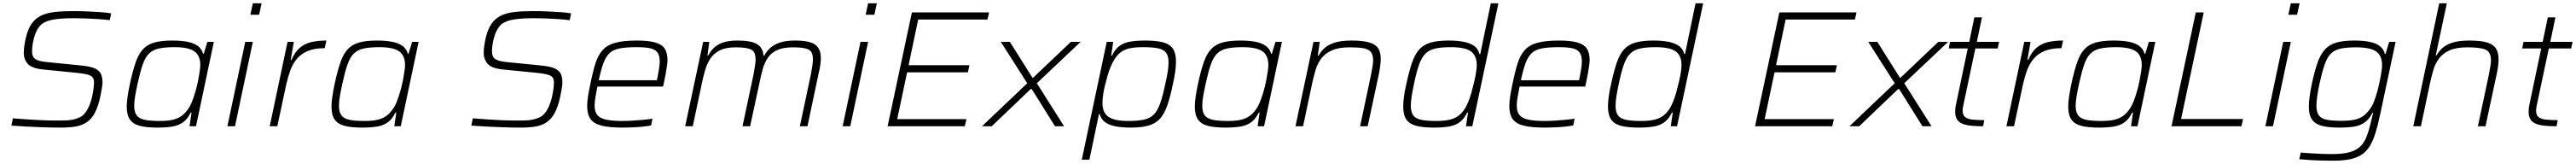

<svg xmlns="http://www.w3.org/2000/svg" viewBox="-20 -763 15587 991"><path d="M348 8Q292 8 238 6Q184 4 136 1.5Q88 -1 49 -4L58 -48Q95 -45 138.5 -42Q182 -39 224.5 -37Q267 -35 298 -35Q336 -35 364 -35Q392 -35 415 -39Q438 -43 460 -53Q482 -62 498 -84.5Q514 -107 524 -134Q534 -161 539.5 -188Q545 -215 547 -235.5Q549 -256 549 -264Q549 -286 539 -297Q529 -308 504 -314Q479 -320 433 -324L242 -343Q172 -350 148 -377Q124 -404 124 -444Q124 -463 127 -484.5Q130 -506 136 -533Q148 -586 171 -619Q194 -652 228.5 -668.5Q263 -685 311 -690.5Q359 -696 422 -696Q464 -696 508 -694Q552 -692 590 -689.5Q628 -687 653 -682L644 -641Q614 -645 576 -647.5Q538 -650 499.5 -651.5Q461 -653 428 -653Q384 -653 351.5 -650.5Q319 -648 294 -643Q269 -638 250 -628Q230 -619 215.5 -599Q201 -579 192 -553.5Q183 -528 178.5 -501.5Q174 -475 174 -451Q174 -420 193 -406.5Q212 -393 262 -388L445 -370Q494 -366 528.5 -358Q563 -350 581.5 -330Q600 -310 600 -266Q600 -254 598 -240Q596 -226 593 -210Q590 -194 586 -175Q573 -116 553 -79.5Q533 -43 504.5 -24Q476 -5 437.5 1.5Q399 8 348 8Z M933 8Q865 8 824.5 -3Q784 -14 765.5 -41.5Q747 -69 747 -119Q747 -145 752 -179Q757 -213 766 -256Q783 -335 801 -386.5Q819 -438 846 -466.5Q873 -495 915.5 -506.5Q958 -518 1022 -518Q1078 -518 1116.5 -510Q1155 -502 1178 -484.5Q1201 -467 1209 -438H1213L1235 -510H1274L1166 0H1127L1139 -83H1134Q1116 -45 1089 -25Q1062 -5 1024 1.5Q986 8 933 8ZM946 -32Q995 -32 1026.5 -39.5Q1058 -47 1079.5 -63Q1101 -79 1119 -105Q1132 -123 1143 -151.5Q1154 -180 1163.5 -213Q1173 -246 1179 -277Q1185 -308 1188.5 -332.5Q1192 -357 1192 -369Q1192 -428 1156 -453Q1120 -478 1036 -478Q979 -478 942 -470Q905 -462 882 -439.5Q859 -417 843.5 -372.5Q828 -328 812 -255Q803 -213 797.5 -180.5Q792 -148 792 -124Q792 -86 807 -66Q822 -46 856 -39Q890 -32 946 -32Z M1495 -674 1510 -743H1563L1548 -674ZM1356 0 1464 -510H1510L1402 0Z M1612 0 1720 -510H1758L1739 -401H1744Q1765 -450 1795 -475Q1825 -500 1865 -509Q1905 -518 1955 -518L1945 -472Q1884 -472 1843 -455Q1802 -438 1776.5 -407.5Q1751 -377 1736.5 -337Q1722 -297 1712 -252L1658 0Z M2172 8Q2104 8 2063.5 -3Q2023 -14 2004.5 -41.5Q1986 -69 1986 -119Q1986 -145 1991 -179Q1996 -213 2005 -256Q2022 -335 2040 -386.5Q2058 -438 2085 -466.5Q2112 -495 2154.5 -506.5Q2197 -518 2261 -518Q2317 -518 2355.5 -510Q2394 -502 2417 -484.5Q2440 -467 2448 -438H2452L2474 -510H2513L2405 0H2366L2378 -83H2373Q2355 -45 2328 -25Q2301 -5 2263 1.5Q2225 8 2172 8ZM2185 -32Q2234 -32 2265.5 -39.5Q2297 -47 2318.5 -63Q2340 -79 2358 -105Q2371 -123 2382 -151.5Q2393 -180 2402.5 -213Q2412 -246 2418 -277Q2424 -308 2427.5 -332.5Q2431 -357 2431 -369Q2431 -428 2395 -453Q2359 -478 2275 -478Q2218 -478 2181 -470Q2144 -462 2121 -439.5Q2098 -417 2082.5 -372.5Q2067 -328 2051 -255Q2042 -213 2036.5 -180.5Q2031 -148 2031 -124Q2031 -86 2046 -66Q2061 -46 2095 -39Q2129 -32 2185 -32Z M3131 8Q3075 8 3021 6Q2967 4 2919 1.5Q2871 -1 2832 -4L2841 -48Q2878 -45 2921.5 -42Q2965 -39 3007.5 -37Q3050 -35 3081 -35Q3119 -35 3147 -35Q3175 -35 3198 -39Q3221 -43 3243 -53Q3265 -62 3281 -84.5Q3297 -107 3307 -134Q3317 -161 3322.5 -188Q3328 -215 3330 -235.5Q3332 -256 3332 -264Q3332 -286 3322 -297Q3312 -308 3287 -314Q3262 -320 3216 -324L3025 -343Q2955 -350 2931 -377Q2907 -404 2907 -444Q2907 -463 2910 -484.5Q2913 -506 2919 -533Q2931 -586 2954 -619Q2977 -652 3011.5 -668.5Q3046 -685 3094 -690.5Q3142 -696 3205 -696Q3247 -696 3291 -694Q3335 -692 3373 -689.5Q3411 -687 3436 -682L3427 -641Q3397 -645 3359 -647.5Q3321 -650 3282.5 -651.5Q3244 -653 3211 -653Q3167 -653 3134.5 -650.5Q3102 -648 3077 -643Q3052 -638 3033 -628Q3013 -619 2998.5 -599Q2984 -579 2975 -553.5Q2966 -528 2961.5 -501.5Q2957 -475 2957 -451Q2957 -420 2976 -406.5Q2995 -393 3045 -388L3228 -370Q3277 -366 3311.5 -358Q3346 -350 3364.5 -330Q3383 -310 3383 -266Q3383 -254 3381 -240Q3379 -226 3376 -210Q3373 -194 3369 -175Q3356 -116 3336 -79.5Q3316 -43 3287.5 -24Q3259 -5 3220.5 1.5Q3182 8 3131 8Z M3749 8Q3668 8 3621 -3.5Q3574 -15 3553.5 -43.5Q3533 -72 3533 -122Q3533 -147 3538 -180Q3543 -213 3552 -254Q3567 -329 3583 -379.5Q3599 -430 3626.5 -460.5Q3654 -491 3703 -504.5Q3752 -518 3834 -518Q3904 -518 3944.5 -506.5Q3985 -495 4002 -469.5Q4019 -444 4019 -399Q4019 -388 4016 -366Q4013 -344 4008 -316Q4003 -288 3996 -256L3992 -240H3595Q3588 -204 3583 -175.5Q3578 -147 3578 -125Q3578 -89 3593.5 -69Q3609 -49 3646 -40.5Q3683 -32 3746 -32Q3774 -32 3807 -34Q3840 -36 3872 -39Q3904 -42 3928 -46L3920 -5Q3900 -1 3871.5 2Q3843 5 3811 6.5Q3779 8 3749 8ZM3603 -278H3955L3959 -297Q3965 -329 3968.5 -351Q3972 -373 3972 -391Q3972 -429 3957 -447.5Q3942 -466 3911.5 -472Q3881 -478 3832 -478Q3769 -478 3730 -470.5Q3691 -463 3668.5 -442Q3646 -421 3631.5 -382Q3617 -343 3603 -278Z M4126 0 4235 -510H4272L4261 -427H4265Q4278 -452 4298.5 -472.5Q4319 -493 4353.5 -505.5Q4388 -518 4443 -518Q4526 -518 4561.5 -496Q4597 -474 4600 -427H4605Q4618 -452 4640 -472.5Q4662 -493 4698.5 -505.5Q4735 -518 4791 -518Q4879 -518 4913 -493Q4947 -468 4947 -412Q4947 -393 4943.5 -369Q4940 -345 4933 -317L4866 0H4820L4886 -310Q4892 -340 4895.5 -364Q4899 -388 4899 -405Q4899 -451 4872 -464Q4845 -477 4780 -477Q4720 -477 4684 -461Q4648 -445 4627.5 -415.5Q4607 -386 4596 -347.5Q4585 -309 4576 -264L4519 0H4473L4539 -310Q4545 -340 4548.5 -364Q4552 -388 4552 -405Q4552 -451 4524.5 -464Q4497 -477 4432 -477Q4372 -477 4335.5 -458.5Q4299 -440 4278.5 -409Q4258 -378 4247 -340Q4236 -302 4228 -264L4172 0Z M5218 -674 5233 -743H5286L5271 -674ZM5079 0 5187 -510H5233L5125 0Z M5351 0 5498 -688H5965L5955 -645H5536L5478 -369H5846L5837 -326H5469L5409 -43H5828L5818 0Z M5922 0 6196 -260 6036 -510H6091L6227 -294H6232L6460 -510H6519L6254 -260L6419 0H6364L6223 -225H6217L5981 0Z M6526 202 6677 -510H6716L6704 -427H6709Q6727 -466 6754 -485.5Q6781 -505 6819.5 -511.5Q6858 -518 6910 -518Q6978 -518 7018.5 -507Q7059 -496 7077.5 -468.5Q7096 -441 7096 -391Q7096 -365 7091.5 -331Q7087 -297 7077 -254Q7061 -175 7042.5 -123.5Q7024 -72 6997 -43.5Q6970 -15 6927.5 -3.5Q6885 8 6821 8Q6767 8 6728 0Q6689 -8 6665.5 -26Q6642 -44 6634 -74H6630L6572 202ZM6807 -32Q6865 -32 6902 -40Q6939 -48 6961.5 -70.5Q6984 -93 7000 -137.5Q7016 -182 7031 -255Q7041 -297 7046 -329.5Q7051 -362 7051 -386Q7051 -425 7036 -444.5Q7021 -464 6987.5 -471Q6954 -478 6898 -478Q6848 -478 6816 -471Q6784 -464 6762.5 -448Q6741 -432 6724 -405Q6713 -388 6702 -362.5Q6691 -337 6682.5 -307.5Q6674 -278 6666.5 -248Q6659 -218 6655 -190Q6651 -162 6651 -141Q6651 -82 6687.5 -57Q6724 -32 6807 -32Z M7396 8Q7328 8 7287.5 -3Q7247 -14 7228.5 -41.5Q7210 -69 7210 -119Q7210 -145 7215 -179Q7220 -213 7229 -256Q7246 -335 7264 -386.5Q7282 -438 7309 -466.5Q7336 -495 7378.5 -506.5Q7421 -518 7485 -518Q7541 -518 7579.5 -510Q7618 -502 7641 -484.5Q7664 -467 7672 -438H7676L7698 -510H7737L7629 0H7590L7602 -83H7597Q7579 -45 7552 -25Q7525 -5 7487 1.5Q7449 8 7396 8ZM7409 -32Q7458 -32 7489.5 -39.5Q7521 -47 7542.5 -63Q7564 -79 7582 -105Q7595 -123 7606 -151.5Q7617 -180 7626.5 -213Q7636 -246 7642 -277Q7648 -308 7651.5 -332.5Q7655 -357 7655 -369Q7655 -428 7619 -453Q7583 -478 7499 -478Q7442 -478 7405 -470Q7368 -462 7345 -439.5Q7322 -417 7306.5 -372.5Q7291 -328 7275 -255Q7266 -213 7260.5 -180.5Q7255 -148 7255 -124Q7255 -86 7270 -66Q7285 -46 7319 -39Q7353 -32 7409 -32Z M7819 0 7928 -510H7966L7954 -427H7959Q7973 -453 7995.5 -473Q8018 -493 8057 -505.5Q8096 -518 8158 -518Q8227 -518 8265.5 -506.5Q8304 -495 8319.5 -471Q8335 -447 8335 -407Q8335 -390 8332 -366.5Q8329 -343 8324 -317L8256 0H8210L8276 -310Q8281 -337 8285 -359.5Q8289 -382 8289 -398Q8289 -432 8275 -449Q8261 -466 8230 -471.5Q8199 -477 8148 -477Q8080 -477 8039 -458.5Q7998 -440 7975 -409.5Q7952 -379 7941 -341Q7930 -303 7921 -264L7865 0Z M8657 8Q8590 8 8549 -3Q8508 -14 8489.5 -41.5Q8471 -69 8471 -119Q8471 -145 8475.5 -179Q8480 -213 8490 -256Q8507 -335 8525 -386.5Q8543 -438 8570 -466.5Q8597 -495 8639.5 -506.5Q8682 -518 8746 -518Q8800 -518 8839 -510Q8878 -502 8901.5 -484.5Q8925 -467 8933 -436H8937L9001 -743H9047L8889 0H8851L8863 -83H8858Q8840 -45 8813 -25Q8786 -5 8748 1.5Q8710 8 8657 8ZM8669 -32Q8719 -32 8751 -39.5Q8783 -47 8804.5 -63Q8826 -79 8843 -105Q8854 -122 8865 -148.5Q8876 -175 8884.5 -206.5Q8893 -238 8900.5 -269Q8908 -300 8912 -326.5Q8916 -353 8916 -369Q8916 -428 8880 -453Q8844 -478 8760 -478Q8703 -478 8666 -470Q8629 -462 8606 -439.5Q8583 -417 8567 -372.5Q8551 -328 8536 -255Q8527 -213 8522 -180.5Q8517 -148 8517 -124Q8517 -86 8531.5 -66Q8546 -46 8580 -39Q8614 -32 8669 -32Z M9329 8Q9248 8 9201 -3.5Q9154 -15 9133.5 -43.5Q9113 -72 9113 -122Q9113 -147 9118 -180Q9123 -213 9132 -254Q9147 -329 9163 -379.5Q9179 -430 9206.5 -460.5Q9234 -491 9283 -504.5Q9332 -518 9414 -518Q9484 -518 9524.5 -506.5Q9565 -495 9582 -469.5Q9599 -444 9599 -399Q9599 -388 9596 -366Q9593 -344 9588 -316Q9583 -288 9576 -256L9572 -240H9175Q9168 -204 9163 -175.5Q9158 -147 9158 -125Q9158 -89 9173.5 -69Q9189 -49 9226 -40.5Q9263 -32 9326 -32Q9354 -32 9387 -34Q9420 -36 9452 -39Q9484 -42 9508 -46L9500 -5Q9480 -1 9451.5 2Q9423 5 9391 6.5Q9359 8 9329 8ZM9183 -278H9535L9539 -297Q9545 -329 9548.5 -351Q9552 -373 9552 -391Q9552 -429 9537 -447.5Q9522 -466 9491.5 -472Q9461 -478 9412 -478Q9349 -478 9310 -470.5Q9271 -463 9248.5 -442Q9226 -421 9211.5 -382Q9197 -343 9183 -278Z M9896 8Q9829 8 9788 -3Q9747 -14 9728.5 -41.5Q9710 -69 9710 -119Q9710 -145 9714.5 -179Q9719 -213 9729 -256Q9746 -335 9764 -386.5Q9782 -438 9809 -466.5Q9836 -495 9878.5 -506.5Q9921 -518 9985 -518Q10039 -518 10078 -510Q10117 -502 10140.5 -484.5Q10164 -467 10172 -436H10176L10240 -743H10286L10128 0H10090L10102 -83H10097Q10079 -45 10052 -25Q10025 -5 9987 1.5Q9949 8 9896 8ZM9908 -32Q9958 -32 9990 -39.5Q10022 -47 10043.5 -63Q10065 -79 10082 -105Q10093 -122 10104 -148.5Q10115 -175 10123.5 -206.5Q10132 -238 10139.5 -269Q10147 -300 10151 -326.5Q10155 -353 10155 -369Q10155 -428 10119 -453Q10083 -478 9999 -478Q9942 -478 9905 -470Q9868 -462 9845 -439.5Q9822 -417 9806 -372.5Q9790 -328 9775 -255Q9766 -213 9761 -180.5Q9756 -148 9756 -124Q9756 -86 9770.5 -66Q9785 -46 9819 -39Q9853 -32 9908 -32Z M10600 0 10747 -688H11214L11204 -645H10785L10727 -369H11095L11086 -326H10718L10658 -43H11077L11067 0Z M11171 0 11445 -260 11285 -510H11340L11476 -294H11481L11709 -510H11768L11503 -260L11668 0H11613L11472 -225H11466L11230 0Z M11980 0Q11938 0 11906 -3.5Q11874 -7 11853 -16Q11832 -25 11821.5 -42.5Q11811 -60 11811 -88Q11811 -96 11811.5 -103.5Q11812 -111 11813.5 -120Q11815 -129 11817 -137L11887 -470H11772L11780 -510H11896L11927 -658H11973L11942 -510H12077L12068 -470H11933L11861 -130Q11859 -122 11858 -115Q11857 -108 11856.5 -103Q11856 -98 11856 -95Q11856 -68 11870.5 -56Q11885 -44 11914 -40.5Q11943 -37 11987 -37Z M12121 0 12229 -510H12267L12248 -401H12253Q12274 -450 12304 -475Q12334 -500 12374 -509Q12414 -518 12464 -518L12454 -472Q12393 -472 12352 -455Q12311 -438 12285.5 -407.5Q12260 -377 12245.5 -337Q12231 -297 12221 -252L12167 0Z M12681 8Q12613 8 12572.5 -3Q12532 -14 12513.5 -41.5Q12495 -69 12495 -119Q12495 -145 12500 -179Q12505 -213 12514 -256Q12531 -335 12549 -386.5Q12567 -438 12594 -466.5Q12621 -495 12663.5 -506.5Q12706 -518 12770 -518Q12826 -518 12864.5 -510Q12903 -502 12926 -484.5Q12949 -467 12957 -438H12961L12983 -510H13022L12914 0H12875L12887 -83H12882Q12864 -45 12837 -25Q12810 -5 12772 1.5Q12734 8 12681 8ZM12694 -32Q12743 -32 12774.5 -39.5Q12806 -47 12827.5 -63Q12849 -79 12867 -105Q12880 -123 12891 -151.5Q12902 -180 12911.5 -213Q12921 -246 12927 -277Q12933 -308 12936.5 -332.5Q12940 -357 12940 -369Q12940 -428 12904 -453Q12868 -478 12784 -478Q12727 -478 12690 -470Q12653 -462 12630 -439.5Q12607 -417 12591.5 -372.5Q12576 -328 12560 -255Q12551 -213 12545.5 -180.5Q12540 -148 12540 -124Q12540 -86 12555 -66Q12570 -46 12604 -39Q12638 -32 12694 -32Z M13120 0 13267 -688H13315L13178 -44H13553L13543 0Z M13827 -674 13842 -743H13895L13880 -674ZM13688 0 13796 -510H13842L13734 0Z M14101 208Q14065 208 14025.5 207Q13986 206 13951.5 203.5Q13917 201 13893 199L13902 159Q13932 161 13965.5 163.5Q13999 166 14032 167Q14065 168 14091 168Q14157 168 14198 156.5Q14239 145 14262.5 122Q14286 99 14299.5 65Q14313 31 14324 -15Q14328 -31 14332.5 -49.5Q14337 -68 14340 -82H14336Q14317 -43 14289.5 -23.5Q14262 -4 14224.5 2Q14187 8 14135 8Q14068 8 14028 -3Q13988 -14 13969.5 -41.5Q13951 -69 13951 -118Q13951 -145 13955.5 -178.5Q13960 -212 13969 -256Q13986 -335 14004.5 -386.5Q14023 -438 14050.5 -466.5Q14078 -495 14120.5 -506.5Q14163 -518 14226 -518Q14281 -518 14319.5 -510Q14358 -502 14381 -484Q14404 -466 14411 -437H14415L14437 -510H14476L14382 -69Q14369 -7 14354.5 39.5Q14340 86 14320.5 118.5Q14301 151 14272 170.5Q14243 190 14201.5 199Q14160 208 14101 208ZM14148 -33Q14198 -33 14229 -40Q14260 -47 14281 -62.5Q14302 -78 14320 -103Q14334 -121 14345 -149Q14356 -177 14365 -210Q14374 -243 14380.5 -274.5Q14387 -306 14390.5 -331Q14394 -356 14394 -369Q14394 -428 14357.5 -452.5Q14321 -477 14238 -477Q14181 -477 14144.5 -469.5Q14108 -462 14085 -439.5Q14062 -417 14046.5 -372.5Q14031 -328 14015 -255Q14006 -213 14001.5 -180.5Q13997 -148 13997 -124Q13997 -86 14011.5 -66Q14026 -46 14059.5 -39.5Q14093 -33 14148 -33Z M14583 0 14740 -743H14786L14719 -429H14724Q14737 -452 14759 -472.5Q14781 -493 14820.5 -505.5Q14860 -518 14922 -518Q14990 -518 15028.5 -506.5Q15067 -495 15083 -470.5Q15099 -446 15099 -406Q15099 -389 15096.5 -366Q15094 -343 15088 -317L15020 0H14974L15040 -310Q15045 -337 15049 -359.5Q15053 -382 15053 -398Q15053 -449 15020.5 -463Q14988 -477 14911 -477Q14843 -477 14802 -458.5Q14761 -440 14738 -408.5Q14715 -377 14704 -339Q14693 -301 14685 -264L14629 0Z M15450 0Q15408 0 15376 -3.5Q15344 -7 15323 -16Q15302 -25 15291.5 -42.5Q15281 -60 15281 -88Q15281 -96 15281.5 -103.5Q15282 -111 15283.5 -120Q15285 -129 15287 -137L15357 -470H15242L15250 -510H15366L15397 -658H15443L15412 -510H15547L15538 -470H15403L15331 -130Q15329 -122 15328 -115Q15327 -108 15326.5 -103Q15326 -98 15326 -95Q15326 -68 15340.5 -56Q15355 -44 15384 -40.5Q15413 -37 15457 -37Z"/></svg>

Font: Saira SemiExpanded ExtraLight
Style: Italic
Weight: 250
Width: 6
Italic angle: -12°
Designer: Hector Gatti with collaboration of the Omnibus-Type team
Foundry: Omnibus-Type
Version: Version 1.101